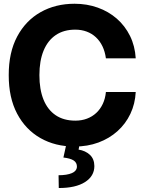

<svg xmlns="http://www.w3.org/2000/svg" viewBox="-20 -750 751 998"><path d="M367.6 11.7Q267.4 11.7 190.1 -32.3Q112.8 -76.3 68.9 -159.3Q25.1 -242.4 25.4 -359.4Q25.1 -477.1 69.3 -560.1Q113.6 -643.1 191 -686.8Q268.4 -730.5 367.6 -730.5Q432.1 -730.5 488.2 -710.4Q544.2 -690.4 587.1 -653.1Q629.9 -615.7 655.8 -563.4Q681.6 -511.1 685.5 -446.9H530.5Q525.8 -481.9 512.5 -509.5Q499.2 -537.1 478.4 -556.4Q457.6 -575.8 430.5 -585.8Q403.4 -595.9 371.1 -595.9Q311.6 -595.9 270.1 -567.9Q228.5 -539.8 206.6 -486.9Q184.8 -433.9 184.8 -359.4Q184.8 -285.2 206.2 -232.2Q227.7 -179.2 269.5 -151Q311.2 -122.9 371.7 -122.9Q404.6 -122.9 432.1 -133.3Q459.7 -143.7 480.5 -163.1Q501.4 -182.6 514.4 -210.3Q527.3 -237.9 530.5 -271.9H685.5Q682.4 -210.2 657.7 -158.2Q633 -106.2 590.6 -68.2Q548.2 -30.2 491.6 -9.2Q435 11.7 367.6 11.7ZM325.4 -2.9H394.3L388.5 27.7Q423.7 33.1 447 54.5Q470.2 76 470.5 113.1Q470.5 165.3 421.9 196.4Q373.2 227.4 285.5 227.3L284.4 160.9Q328.1 160.7 353.3 150Q378.4 139.4 379.9 117.2Q380.2 95.4 362.9 84.1Q345.7 72.9 309.6 68.8Z"/></svg>

Font: Inter Display V
Style: Regular
Weight: 400
Designer: Rasmus Andersson
Foundry: rsms
Version: Version 3.015;git-src